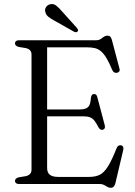

<svg xmlns="http://www.w3.org/2000/svg" viewBox="-20 -896 658 935"><path d="M179 -363H367Q397.5 -363 409.2 -374.8Q421 -386.5 422.5 -418.5Q423.5 -427 426.8 -432.2Q430 -437.5 436 -438Q450 -440 454 -422.5L490 -286.5Q492.5 -277.5 490 -271.8Q487.5 -266 480.5 -264Q474 -262.5 468.8 -265.8Q463.5 -269 459.5 -276Q449 -297 439.5 -308.8Q430 -320.5 417.5 -325Q405 -329.5 386 -329.5H179ZM53 -685Q53 -692 58 -696Q63 -700 73 -700H449Q461 -700 469.8 -705.8Q478.5 -711.5 486 -717Q493.5 -722.5 502.5 -722.5Q512 -722.5 517 -717.5Q522 -712.5 525 -701L561.5 -563Q564.5 -554 561 -548.5Q557.5 -543 550 -541.5Q543 -540 536.5 -543.5Q530 -547 526 -556.5Q511 -592.5 497.8 -614.2Q484.5 -636 471 -647Q457.5 -658 441.2 -661.8Q425 -665.5 404 -665.5H209.5V-77.5Q209.5 -56 222.5 -45.2Q235.5 -34.5 263.5 -34.5H414.5Q444 -34.5 465 -44.5Q486 -54.5 505.2 -84.8Q524.5 -115 548 -175Q551.5 -183 556.8 -186.2Q562 -189.5 568.5 -188.5Q576 -187.5 579.2 -181.5Q582.5 -175.5 580 -165L542 -4Q539 7.5 533.5 13Q528 18.5 518.5 18.5Q510.5 18.5 502.8 13.8Q495 9 486.2 4.5Q477.5 0 465.5 0H73Q63 0 58 -4Q53 -8 53 -15Q53 -27.5 71 -32.5L104.5 -38Q118.5 -41 126 -48.8Q133.5 -56.5 133.5 -70V-630Q133.5 -644 126 -651.5Q118.5 -659 104.5 -662L71 -667.5Q53 -672.5 53 -685ZM283 -839.5 354.5 -760Q358 -755.5 359.8 -751Q361.5 -746.5 358 -743Q355.5 -739.5 350.5 -739.2Q345.5 -739 341.5 -741L245 -795.5Q228 -804.5 216.2 -813.8Q204.5 -823 201 -837Q197 -848.5 203.2 -859.8Q209.5 -871 223 -875Q239.5 -879.5 253 -869.2Q266.5 -859 283 -839.5Z"/></svg>

Font: Fraunces 48pt Soft Wonky Light
Style: Regular
Weight: 300
Version: Version 1.000;[b76b70a41]